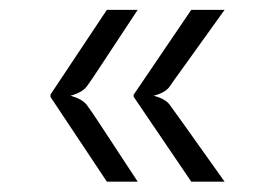

<svg xmlns="http://www.w3.org/2000/svg" viewBox="-20 -466 540 380"><path d="M358.5 -106.5 244.5 -274.5V-278.5L358.5 -446.5H424.5L340.5 -329.5Q324.5 -307.5 316 -295Q307.5 -282.5 284 -276.5Q307.5 -270.5 316.2 -258.2Q325 -246 340.5 -224.5L424.5 -106.5ZM191.5 -106.5 80 -274V-279L191.5 -446.5H252.5L176 -330.5Q161 -307.5 152 -295.2Q143 -283 119.5 -276.5Q143 -270 152 -258Q161 -246 176 -223L252.5 -106.5Z"/></svg>

Font: Spline Sans Light
Style: Regular
Weight: 300
Designer: Eben Sorkin, Mirko Velimirovic
Foundry: Sorkin Type
Version: Version 1.000; ttfautohint (v1.8.3)